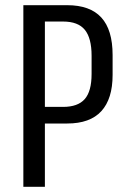

<svg xmlns="http://www.w3.org/2000/svg" viewBox="-20 -720 476 740"><path d="M70 -700H239Q327 -700 370.5 -652.5Q414 -605 414 -508V-431Q414 -339 370.5 -291.5Q327 -244 239 -244H149V-308H223Q280 -308 306.5 -338Q333 -368 333 -435V-505Q333 -573 307 -605Q281 -637 223 -637H135L153 -654V0H70Z"/></svg>

Font: Pathway Extreme Condensed
Style: Regular
Weight: 400
Width: 3
Version: Version 1.001;gftools[0.9.26]